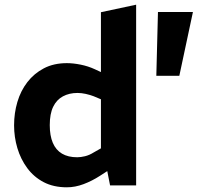

<svg xmlns="http://www.w3.org/2000/svg" viewBox="-20 -790 843 818"><path d="M265 8Q208 8 166 -14Q124 -36 96 -74Q68 -112 54 -159Q40 -206 40 -256Q40 -308 54 -355.5Q68 -403 96.5 -440Q125 -477 167 -499Q209 -521 265 -521Q292 -521 324 -514.5Q356 -508 384 -495L410 -483V-738L560 -770V0H449L437 -61L406 -41Q372 -19 336 -5.5Q300 8 265 8ZM192 -257Q192 -212 205 -181.5Q218 -151 244 -135.5Q270 -120 309 -120Q324 -120 342.5 -124.5Q361 -129 380 -141L410 -158V-367L379 -380Q363 -386 345 -390Q327 -394 310 -394Q275 -394 248 -379.5Q221 -365 206.5 -335Q192 -305 192 -257ZM646 -467 653 -739H802L744 -467Z"/></svg>

Font: REM SemiBold
Style: Regular
Weight: 600
Designer: Octavio Pardo
Foundry: Ashler Design
Version: Version 1.005;gftools[0.9.28]